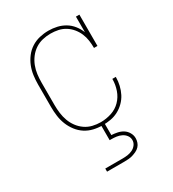

<svg xmlns="http://www.w3.org/2000/svg" viewBox="-183 -640 867 961"><g transform="rotate(-30 250.0 -159.0)"><path d="M247 8Q221 8 195.5 2Q170 -4 148.5 -18Q127 -32 111 -53Q95 -74 85.5 -98Q76 -122 72.5 -148Q69 -174 69 -200V-330Q69 -356 72.5 -382Q76 -408 85.5 -432Q95 -456 111 -477Q127 -498 149 -512Q171 -526 196.5 -532Q222 -538 248 -538Q273 -538 297 -532.5Q321 -527 342 -514.5Q363 -502 378.5 -482.5Q394 -463 403 -440V-530H423V-349H403Q403 -371 400 -392.5Q397 -414 388.5 -434Q380 -454 366 -471Q352 -488 333.5 -499.5Q315 -511 293.5 -515.5Q272 -520 250 -520Q250 -520 250 -520Q250 -520 250 -520Q226 -520 203 -514.5Q180 -509 160.5 -496Q141 -483 126.5 -464Q112 -445 103.5 -423Q95 -401 92 -377.5Q89 -354 89 -330V-200Q89 -177 92 -153.5Q95 -130 103 -108Q111 -86 125 -67Q139 -48 158.5 -34.5Q178 -21 201 -15.5Q224 -10 247 -10Q279 -10 309.5 -20Q340 -30 362 -52.5Q384 -75 394.5 -105.5Q405 -136 405 -167Q405 -168 405 -168Q405 -168 405 -169H425Q425 -168 425 -167.5Q425 -167 425 -167Q425 -144 419.5 -120.5Q414 -97 403.5 -76.5Q393 -56 376 -39Q359 -22 338 -11Q317 0 294 4Q271 8 247 8ZM150 220V202H250Q265 202 279.5 200Q294 198 307.5 191.5Q321 185 330 173Q339 161 339 146Q339 131 330 119Q321 107 307.5 100.5Q294 94 279.5 92Q265 90 250 90H240V0H260V72Q277 73 294 76.5Q311 80 325.5 89Q340 98 349 113.5Q358 129 358 146Q358 158 354 170Q350 182 341.5 191Q333 200 321.5 205.5Q310 211 298.5 214.5Q287 218 274.5 219Q262 220 250 220Z"/></g></svg>

Font: Iosevka Slab Thin
Style: Regular
Weight: 100
Monospace: yes
Designer: Belleve Invis
Foundry: Belleve Invis
Version: Version 11.1.0; ttfautohint (v1.8.3)